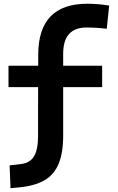

<svg xmlns="http://www.w3.org/2000/svg" viewBox="-20 -762 626 1015"><path d="M35.6 232.9 30.8 112.3 91.8 105Q138.2 99.6 159.7 64.5Q181.2 29.3 181.2 -43V-187.5L181.6 -301.3H24.9V-414.6H182.1V-473.6Q182.6 -742.2 441.4 -742.2Q501.5 -742.2 557.1 -732.4L544.4 -609.9Q511.7 -613.8 486.6 -615.2Q461.4 -616.7 438.5 -616.7Q314 -616.7 314 -478.5V-414.6H520V-301.3H314V-45.9Q314 46.4 289.8 104.2Q265.6 162.1 214.4 191.4Q163.1 220.7 82 228.5Z"/></svg>

Font: CaskaydiaMono NF
Style: Bold
Weight: 700
Designer: Aaron Bell
Foundry: Saja Typeworks
Version: Version 2111.001; ttfautohint (v1.8.4);Nerd Fonts 3.1.1